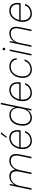

<svg xmlns="http://www.w3.org/2000/svg" viewBox="1874 -2642 779 4566"><g transform="rotate(-90 2263.0 -359.5)"><path d="M31 0 139 -517H170L154 -415H159Q193 -469 243.5 -498Q294 -527 354 -527Q419 -527 460 -493Q501 -459 509 -394H516Q553 -464 609 -495.5Q665 -527 728 -527Q786 -527 825 -500.5Q864 -474 878 -421.5Q892 -369 875 -290L815 0H779L839 -288Q853 -354 844 -399.5Q835 -445 803.5 -469Q772 -493 717 -493Q662 -493 618 -467.5Q574 -442 544.5 -396.5Q515 -351 502 -291L441 0H404L464 -288Q478 -356 468.5 -401.5Q459 -447 428 -470Q397 -493 344 -493Q292 -493 247.5 -468.5Q203 -444 172 -399Q141 -354 128 -293L68 0Z M1195 10Q1134 10 1089.5 -18.5Q1045 -47 1021.5 -98.5Q998 -150 1000 -219Q1004 -308 1039 -377.5Q1074 -447 1132.5 -487Q1191 -527 1266 -527Q1339 -527 1383.5 -492.5Q1428 -458 1443.5 -397.5Q1459 -337 1443 -258H1039Q1031 -187 1048 -134.5Q1065 -82 1104 -53Q1143 -24 1198 -24Q1268 -24 1320 -59.5Q1372 -95 1391 -153H1428Q1415 -104 1381 -67.5Q1347 -31 1299 -10.5Q1251 10 1195 10ZM1042 -277 1029 -291H1427L1410 -276Q1424 -345 1408.5 -393.5Q1393 -442 1354 -468Q1315 -494 1260 -494Q1211 -494 1166.5 -470Q1122 -446 1089.5 -398Q1057 -350 1042 -277ZM1264 -591 1360 -727H1403L1296 -591Z M1742 10Q1700 10 1666 -5Q1632 -20 1607.5 -48Q1583 -76 1570 -114.5Q1557 -153 1557 -201Q1557 -303 1589.5 -376Q1622 -449 1680 -487.5Q1738 -526 1815 -526Q1861 -526 1897 -509Q1933 -492 1957 -462Q1981 -432 1991 -391H1995L2065 -729H2101L1950 0H1917L1937 -103H1934Q1903 -45 1852 -17.5Q1801 10 1742 10ZM1747 -24Q1802 -24 1844.5 -46Q1887 -68 1916 -108.5Q1945 -149 1956 -202L1968 -259Q1983 -329 1968.5 -381.5Q1954 -434 1914.5 -463Q1875 -492 1814 -492Q1745 -492 1696 -455.5Q1647 -419 1621 -354.5Q1595 -290 1595 -205Q1595 -151 1613 -110Q1631 -69 1665 -46.5Q1699 -24 1747 -24Z M2335 10Q2274 10 2229.5 -18.5Q2185 -47 2161.5 -98.5Q2138 -150 2140 -219Q2144 -308 2179 -377.5Q2214 -447 2272.5 -487Q2331 -527 2406 -527Q2479 -527 2523.5 -492.5Q2568 -458 2583.5 -397.5Q2599 -337 2583 -258H2179Q2171 -187 2188 -134.5Q2205 -82 2244 -53Q2283 -24 2338 -24Q2408 -24 2460 -59.5Q2512 -95 2531 -153H2568Q2555 -104 2521 -67.5Q2487 -31 2439 -10.5Q2391 10 2335 10ZM2182 -277 2169 -291H2567L2550 -276Q2564 -345 2548.5 -393.5Q2533 -442 2494 -468Q2455 -494 2400 -494Q2351 -494 2306.5 -470Q2262 -446 2229.5 -398Q2197 -350 2182 -277Z M2892 10Q2846 10 2809 -5.5Q2772 -21 2746 -50Q2720 -79 2706 -119.5Q2692 -160 2692 -210Q2692 -270 2710 -327Q2728 -384 2763.5 -429Q2799 -474 2850.5 -500.5Q2902 -527 2969 -527Q3026 -527 3069 -504.5Q3112 -482 3136.5 -442.5Q3161 -403 3161 -351H3128Q3126 -393 3105 -425Q3084 -457 3048 -475.5Q3012 -494 2964 -494Q2904 -494 2860 -470Q2816 -446 2787 -405Q2758 -364 2743.5 -313.5Q2729 -263 2729 -209Q2729 -150 2749.5 -108.5Q2770 -67 2807 -45Q2844 -23 2895 -23Q2945 -23 2985.5 -41Q3026 -59 3054.5 -90.5Q3083 -122 3095 -165H3132Q3118 -111 3082.5 -72Q3047 -33 2998 -11.5Q2949 10 2892 10Z M3225 0 3333 -517H3369L3260 0ZM3378 -625Q3366 -625 3357.5 -633Q3349 -641 3349 -654Q3349 -668 3358 -677.5Q3367 -687 3382 -687Q3394 -687 3402.5 -679.5Q3411 -672 3411 -658Q3411 -644 3402 -634.5Q3393 -625 3378 -625Z M3431 0 3539 -517H3569L3553 -415H3558Q3594 -474 3646.5 -500.5Q3699 -527 3754 -527Q3799 -527 3832 -511Q3865 -495 3884 -464.5Q3903 -434 3908 -390.5Q3913 -347 3901 -291L3841 0H3805L3865 -288Q3879 -354 3870 -399.5Q3861 -445 3830 -469Q3799 -493 3745 -493Q3692 -493 3647 -468.5Q3602 -444 3571 -399Q3540 -354 3527 -293L3466 0Z M4220 10Q4159 10 4114.5 -18.5Q4070 -47 4046.5 -98.5Q4023 -150 4025 -219Q4029 -308 4064 -377.5Q4099 -447 4157.5 -487Q4216 -527 4291 -527Q4364 -527 4408.5 -492.5Q4453 -458 4468.5 -397.5Q4484 -337 4468 -258H4064Q4056 -187 4073 -134.5Q4090 -82 4129 -53Q4168 -24 4223 -24Q4293 -24 4345 -59.5Q4397 -95 4416 -153H4453Q4440 -104 4406 -67.5Q4372 -31 4324 -10.5Q4276 10 4220 10ZM4067 -277 4054 -291H4452L4435 -276Q4449 -345 4433.5 -393.5Q4418 -442 4379 -468Q4340 -494 4285 -494Q4236 -494 4191.5 -470Q4147 -446 4114.5 -398Q4082 -350 4067 -277Z"/></g></svg>

Font: Mona Sans ExtraLight
Style: Italic
Weight: 200
Italic angle: -11.6951°
Designer: Deni Anggara
Foundry: GitHub
Version: Version 2.000